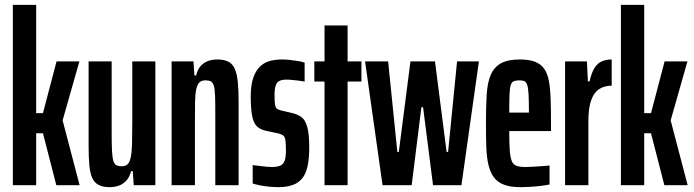

<svg xmlns="http://www.w3.org/2000/svg" viewBox="-20 -763 2859 791"><path d="M33 0V-743H129V-297H157L213 -510H307L238 -267L308 0H212L157 -214H129V0Z M432 8Q404 8 386.5 -1Q369 -10 360 -30Q351 -50 348 -83Q345 -116 345 -165V-510H440V-217Q440 -169 441.5 -140.5Q443 -112 447.5 -99Q452 -86 460 -82Q468 -78 481 -78Q497 -78 505.5 -86Q514 -94 518.5 -114.5Q523 -135 524 -170.5Q525 -206 525 -261V-510H620V0H531L527 -58H520Q514 -34 501 -19.5Q488 -5 470.5 1.5Q453 8 432 8Z M687 0V-510H777L781 -452H788Q794 -477 806.5 -491Q819 -505 837 -511.5Q855 -518 875 -518Q903 -518 920.5 -509Q938 -500 947 -480Q956 -460 959.5 -427Q963 -394 963 -345V0H867V-293Q867 -342 866 -370Q865 -398 860.5 -411Q856 -424 848 -428Q840 -432 826 -432Q811 -432 802 -424Q793 -416 788.5 -395.5Q784 -375 783.5 -339.5Q783 -304 783 -249V0Z M1127 8Q1109 8 1088.5 6Q1068 4 1050.5 0.5Q1033 -3 1021 -7V-83Q1027 -82 1036.5 -81Q1046 -80 1057.5 -78.5Q1069 -77 1080 -76Q1091 -75 1100 -75Q1122 -75 1134.5 -80.5Q1147 -86 1152.5 -100.5Q1158 -115 1158 -142Q1158 -173 1155.5 -187Q1153 -201 1146 -205.5Q1139 -210 1128 -213L1072 -225Q1049 -231 1036.5 -244.5Q1024 -258 1018.5 -287Q1013 -316 1013 -366Q1013 -408 1021.5 -436.5Q1030 -465 1046 -483.5Q1062 -502 1086 -510Q1110 -518 1142 -518Q1158 -518 1175 -516Q1192 -514 1208 -511.5Q1224 -509 1235 -505V-427Q1226 -429 1212.5 -430.5Q1199 -432 1185.5 -433.5Q1172 -435 1160 -435Q1143 -435 1132 -430Q1121 -425 1116 -411Q1111 -397 1111 -372Q1111 -345 1113 -332.5Q1115 -320 1120.5 -315.5Q1126 -311 1138 -308L1189 -296Q1207 -291 1222 -280.5Q1237 -270 1245.5 -241Q1254 -212 1254 -155Q1254 -109 1247 -77.5Q1240 -46 1224.5 -27.5Q1209 -9 1185 -0.5Q1161 8 1127 8Z M1317 0V-427H1275V-510H1317V-658H1412V-510H1469V-427H1412V0Z M1556 0 1484 -510H1579L1617 -137H1623L1671 -510H1772L1820 -137H1826L1863 -510H1953L1881 0H1764L1723 -321H1716L1676 0Z M2123 8Q2083 8 2056.5 -2Q2030 -12 2015 -32Q2000 -52 1992.5 -83Q1985 -114 1983.5 -156.5Q1982 -199 1982 -254Q1982 -323 1985 -372.5Q1988 -422 2001.5 -454Q2015 -486 2043.5 -502Q2072 -518 2122 -518Q2159 -518 2183 -509Q2207 -500 2221 -481Q2235 -462 2241 -431Q2247 -400 2248.5 -356.5Q2250 -313 2250 -255V-223H2078Q2078 -174 2080 -145Q2082 -116 2088 -100.5Q2094 -85 2107.5 -80Q2121 -75 2146 -75Q2156 -75 2174.5 -76Q2193 -77 2212.5 -78.5Q2232 -80 2244 -81V-3Q2230 0 2210 2.5Q2190 5 2167.5 6.5Q2145 8 2123 8ZM2159 -279V-307Q2159 -350 2157.5 -375.5Q2156 -401 2152 -413Q2148 -425 2140.5 -428.5Q2133 -432 2120 -432Q2106 -432 2097 -428.5Q2088 -425 2084 -412Q2080 -399 2079 -372Q2078 -345 2078 -299H2179Z M2308 0V-510H2398L2402 -428H2409Q2417 -464 2429.5 -483.5Q2442 -503 2460 -510.5Q2478 -518 2500 -518V-410Q2470 -410 2448.5 -396Q2427 -382 2415.5 -350Q2404 -318 2404 -263V0Z M2538 0V-743H2634V-297H2662L2718 -510H2812L2743 -267L2813 0H2717L2662 -214H2634V0Z"/></svg>

Font: Saira UltraCondensed
Style: Bold
Weight: 700
Width: 1
Designer: Hector Gatti with collaboration of the Omnibus-Type team
Foundry: Omnibus-Type
Version: Version 1.101